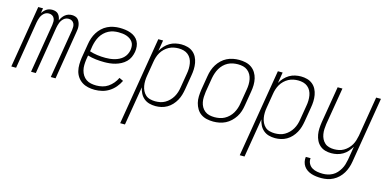

<svg xmlns="http://www.w3.org/2000/svg" viewBox="-71 -928 3141 1551"><g transform="rotate(15 1500.0 -152.5)"><path d="M9 0 95 -520H135L128 -478Q135 -489 144 -498.5Q153 -508 163.5 -515Q174 -522 186.5 -525Q199 -528 211 -528Q226 -528 239.5 -523.5Q253 -519 262 -509Q271 -499 276 -486Q281 -473 283 -459Q289 -473 298 -486Q307 -499 319.5 -509Q332 -519 346.5 -523.5Q361 -528 376 -528Q390 -528 404 -523.5Q418 -519 426.5 -509.5Q435 -500 440.5 -487Q446 -474 448 -460Q450 -446 449 -431.5Q448 -417 445 -403L379 0H339L407 -410Q409 -424 409 -438.5Q409 -453 403 -465.5Q397 -478 385 -485Q373 -492 358 -492Q347 -492 336.5 -488.5Q326 -485 317 -477Q308 -469 301.5 -459.5Q295 -450 291 -439.5Q287 -429 284 -418Q281 -407 279 -396L214 0H174L242 -410Q244 -424 244 -438.5Q244 -453 238 -465.5Q232 -478 220 -485Q208 -492 193 -492Q182 -492 171.5 -488.5Q161 -485 152 -477Q143 -469 136.5 -459.5Q130 -450 126 -439.5Q122 -429 119 -418Q116 -407 114 -396L49 0Z M707 8Q679 8 651.5 2Q624 -4 601.5 -18.5Q579 -33 563.5 -55Q548 -77 541.5 -103.5Q535 -130 535.5 -158.5Q536 -187 540 -215L560 -335Q564 -361 572.5 -386Q581 -411 595 -433.5Q609 -456 629 -475Q649 -494 673.5 -506Q698 -518 724 -523Q750 -528 775 -528Q798 -528 821 -525Q844 -522 865.5 -514.5Q887 -507 904.5 -493.5Q922 -480 932.5 -461Q943 -442 945.5 -418.5Q948 -395 944 -372Q940 -349 930 -326.5Q920 -304 902 -286.5Q884 -269 862 -257.5Q840 -246 817 -239.5Q794 -233 770.5 -230.5Q747 -228 725 -228Q689 -228 654 -232Q619 -236 585 -246L579 -209Q576 -187 575.5 -164Q575 -141 580.5 -119.5Q586 -98 597.5 -80Q609 -62 626.5 -50Q644 -38 666 -33.5Q688 -29 711 -29Q736 -29 761.5 -35Q787 -41 809 -56Q831 -71 848.5 -92Q866 -113 877 -137L911 -121Q897 -92 876 -67Q855 -42 827.5 -24.5Q800 -7 769 0.5Q738 8 707 8ZM725 -264Q743 -264 762 -266Q781 -268 800 -273Q819 -278 837 -287Q855 -296 869.5 -309.5Q884 -323 893 -341Q902 -359 905 -377Q908 -395 906 -412.5Q904 -430 895 -443.5Q886 -457 872.5 -466.5Q859 -476 843 -481.5Q827 -487 810 -489Q793 -491 775 -491Q754 -491 733 -487Q712 -483 692 -472.5Q672 -462 655.5 -446Q639 -430 628 -411Q617 -392 610 -371Q603 -350 599 -329L592 -283Q623 -273 656.5 -268.5Q690 -264 725 -264Z M977 215 1099 -520H1139L1124 -429Q1136 -451 1154.5 -471Q1173 -491 1195 -504Q1217 -517 1242 -522.5Q1267 -528 1291 -528Q1318 -528 1343.5 -521Q1369 -514 1388.5 -498Q1408 -482 1419.5 -459.5Q1431 -437 1435.5 -411.5Q1440 -386 1439 -359Q1438 -332 1433 -305L1413 -185Q1409 -161 1402 -137Q1395 -113 1382.5 -90.5Q1370 -68 1352 -48.5Q1334 -29 1311.5 -16Q1289 -3 1264.5 2.5Q1240 8 1216 8Q1188 8 1163 1Q1138 -6 1118.5 -22.5Q1099 -39 1087.5 -62Q1076 -85 1071 -110L1017 215ZM1204 -29Q1224 -29 1245 -33Q1266 -37 1285 -48Q1304 -59 1320 -75Q1336 -91 1347 -110Q1358 -129 1364.5 -149.5Q1371 -170 1374 -191L1394 -311Q1398 -332 1398.5 -354Q1399 -376 1395.5 -397Q1392 -418 1382.5 -436Q1373 -454 1357 -467Q1341 -480 1320.5 -485.5Q1300 -491 1278 -491Q1258 -491 1237.5 -487Q1217 -483 1197.5 -472.5Q1178 -462 1162 -446.5Q1146 -431 1135 -412.5Q1124 -394 1117.5 -373.5Q1111 -353 1108 -333L1088 -213Q1084 -191 1083.5 -169Q1083 -147 1086.5 -126Q1090 -105 1099.5 -86Q1109 -67 1124 -53.5Q1139 -40 1160.5 -34.5Q1182 -29 1204 -29Z M1699 8Q1671 8 1644 2Q1617 -4 1595.5 -19Q1574 -34 1560.5 -56.5Q1547 -79 1540.5 -105Q1534 -131 1535 -159Q1536 -187 1540 -215L1560 -335Q1564 -361 1572.5 -386Q1581 -411 1595 -433.5Q1609 -456 1629 -475Q1649 -494 1673 -506Q1697 -518 1723 -523Q1749 -528 1774 -528Q1802 -528 1829 -522Q1856 -516 1877.5 -501Q1899 -486 1913 -463.5Q1927 -441 1933 -415Q1939 -389 1938.5 -361Q1938 -333 1933 -305L1913 -185Q1909 -159 1901 -134Q1893 -109 1878.5 -86.5Q1864 -64 1844 -45Q1824 -26 1800 -14Q1776 -2 1750 3Q1724 8 1699 8ZM1700 -29Q1720 -29 1741.5 -33Q1763 -37 1782.5 -47.5Q1802 -58 1818.5 -74Q1835 -90 1846 -109Q1857 -128 1864 -149Q1871 -170 1874 -191L1894 -311Q1898 -333 1898.5 -355Q1899 -377 1895 -398Q1891 -419 1881 -437Q1871 -455 1854.5 -468Q1838 -481 1817.5 -486Q1797 -491 1774 -491Q1754 -491 1732.5 -487Q1711 -483 1691 -472.5Q1671 -462 1655 -446Q1639 -430 1628 -411Q1617 -392 1610 -371Q1603 -350 1599 -329L1579 -209Q1576 -187 1575 -165Q1574 -143 1578 -122Q1582 -101 1592 -83Q1602 -65 1618.5 -52Q1635 -39 1656 -34Q1677 -29 1700 -29Z M1977 215 2099 -520H2139L2124 -429Q2136 -451 2154.5 -471Q2173 -491 2195 -504Q2217 -517 2242 -522.5Q2267 -528 2291 -528Q2318 -528 2343.5 -521Q2369 -514 2388.5 -498Q2408 -482 2419.5 -459.5Q2431 -437 2435.5 -411.5Q2440 -386 2439 -359Q2438 -332 2433 -305L2413 -185Q2409 -161 2402 -137Q2395 -113 2382.5 -90.5Q2370 -68 2352 -48.5Q2334 -29 2311.5 -16Q2289 -3 2264.5 2.5Q2240 8 2216 8Q2188 8 2163 1Q2138 -6 2118.5 -22.5Q2099 -39 2087.5 -62Q2076 -85 2071 -110L2017 215ZM2204 -29Q2224 -29 2245 -33Q2266 -37 2285 -48Q2304 -59 2320 -75Q2336 -91 2347 -110Q2358 -129 2364.5 -149.5Q2371 -170 2374 -191L2394 -311Q2398 -332 2398.5 -354Q2399 -376 2395.5 -397Q2392 -418 2382.5 -436Q2373 -454 2357 -467Q2341 -480 2320.5 -485.5Q2300 -491 2278 -491Q2258 -491 2237.5 -487Q2217 -483 2197.5 -472.5Q2178 -462 2162 -446.5Q2146 -431 2135 -412.5Q2124 -394 2117.5 -373.5Q2111 -353 2108 -333L2088 -213Q2084 -191 2083.5 -169Q2083 -147 2086.5 -126Q2090 -105 2099.5 -86Q2109 -67 2124 -53.5Q2139 -40 2160.5 -34.5Q2182 -29 2204 -29Z M2660 223Q2638 223 2617.5 220.5Q2597 218 2577.5 212Q2558 206 2541 194.5Q2524 183 2513 167Q2502 151 2497.5 131Q2493 111 2496 90H2536Q2533 114 2543.5 134.5Q2554 155 2573 166.5Q2592 178 2615.5 182Q2639 186 2663 186Q2683 186 2703.5 181.5Q2724 177 2743.5 166.5Q2763 156 2778 139.5Q2793 123 2804 104Q2815 85 2821 65Q2827 45 2831 24L2850 -90Q2837 -68 2820 -48.5Q2803 -29 2780.5 -16Q2758 -3 2734 2.5Q2710 8 2686 8Q2659 8 2634.5 1Q2610 -6 2591 -22.5Q2572 -39 2561 -61.5Q2550 -84 2545.5 -109.5Q2541 -135 2542.5 -162Q2544 -189 2548 -215L2599 -520H2639L2587 -209Q2584 -188 2583 -166.5Q2582 -145 2585.5 -124Q2589 -103 2598 -85Q2607 -67 2622 -53.5Q2637 -40 2657.5 -34.5Q2678 -29 2700 -29Q2720 -29 2740 -33Q2760 -37 2778.5 -47.5Q2797 -58 2813 -74Q2829 -90 2839.5 -108.5Q2850 -127 2856 -147Q2862 -167 2866 -187L2921 -520H2961L2870 30Q2866 55 2857.5 80Q2849 105 2835.5 127.5Q2822 150 2802.5 169Q2783 188 2759 200.5Q2735 213 2710 218Q2685 223 2660 223Z"/></g></svg>

Font: Iosevka Extralight
Style: Italic
Weight: 200
Italic angle: -9°
Monospace: yes
Designer: Belleve Invis
Foundry: Belleve Invis
Version: Version 32.5.0; ttfautohint (v1.8.4)